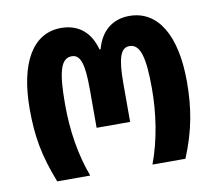

<svg xmlns="http://www.w3.org/2000/svg" viewBox="-66 -634 803 711"><g transform="rotate(-10 335.0 -278.5)"><path d="M94 0H218C187 -83 172 -175 172 -276C172 -395 185 -447 227 -447C260 -447 272 -410 272 -315V-170H398V-315C398 -410 411 -447 444 -447C485 -447 499 -394 499 -278C499 -184 484 -85 452 0H576C617 -99 631 -182 631 -281C631 -455 570 -557 463 -557C400 -557 355 -521 337 -454H333C315 -521 271 -557 206 -557C99 -557 40 -453 40 -281C40 -179 53 -104 94 0Z"/></g></svg>

Font: Noto Sans Georgian ExtraCondensed Bold
Style: Regular
Weight: 700
Width: 2
Designer: Monotype Design Team, Akaki Razmadze
Foundry: Google LLC
Version: Version 2.005